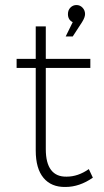

<svg xmlns="http://www.w3.org/2000/svg" viewBox="-20 -742 412 763"><path d="M269 -597H241L269 -654Q250 -663 250 -686Q250 -702 260 -712Q270 -722 284 -722Q298 -722 308 -711.5Q318 -701 318 -686Q318 -673 306 -654ZM333 -70 349 -36Q296 1 240 1Q184 2 153 -35Q122 -72 122 -144V-472H46V-508H122V-637H162V-508H339V-472H162V-149Q162 -94 183 -66.5Q204 -39 245 -40Q290 -40 333 -70Z"/></svg>

Font: Montserrat Ultra Light
Style: Regular
Weight: 200
Designer: Julieta Ulanovsky
Foundry: Julieta Ulanovsky
Version: Version 3.100;PS 003.100;hotconv 1.0.88;makeotf.lib2.5.64775